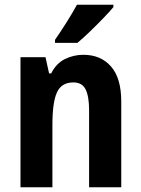

<svg xmlns="http://www.w3.org/2000/svg" viewBox="-20 -786 593 806"><path d="M330 -556Q403 -556 446 -507Q489 -458 489 -360V0H354V-323Q354 -381 339.5 -410.5Q325 -440 288 -440Q238 -440 219 -398Q200 -356 200 -262V0H66V-546H171L186 -478H195Q216 -520 252.5 -538Q289 -556 330 -556ZM456 -756Q441 -738 414.5 -710.5Q388 -683 358.5 -654.5Q329 -626 305 -606H211V-619Q236 -655 260.5 -694Q285 -733 303 -766H456Z"/></svg>

Font: Noto Sans Gujarati Condensed
Style: Bold
Weight: 700
Width: 3
Designer: Jelle Bosma - Monotype Design Team, Universal Thirst
Foundry: Monotype Imaging Inc.
Version: Version 2.106; ttfautohint (v1.8.4.7-5d5b)